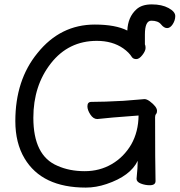

<svg xmlns="http://www.w3.org/2000/svg" viewBox="-20 -831 818 874"><path d="M370.6 22.9Q170.9 22.9 91.8 -109.9Q49.8 -180.2 49.8 -279.8Q49.8 -466.8 150.9 -589.8Q254.9 -719.2 411.6 -719.2Q505.9 -719.2 559.6 -691.9Q562 -752.9 600.6 -788.1Q625 -811 670.9 -811Q716.8 -811 747.3 -794.4Q777.8 -777.8 777.8 -757.8Q777.8 -738.8 766.4 -720.9Q754.9 -703.1 740.7 -703.1Q726.6 -703.1 713.1 -720Q699.7 -736.8 668.9 -736.8Q639.6 -736.8 639.6 -673.8V-628.9Q642.6 -624 642.6 -612.8Q642.6 -599.1 628.2 -580.6Q613.8 -562 600.6 -562Q586.9 -562 580.6 -570.8Q567.9 -591.8 541 -610.8Q491.7 -645 420.9 -645Q292 -645 211.9 -543Q131.8 -440.9 131.8 -294.9Q131.8 -122.1 241.7 -76.2Q295.9 -51.8 365.7 -51.8Q433.6 -51.8 488.8 -84Q543.9 -116.2 577.6 -173.8Q609.9 -231 610.8 -305.2Q469.7 -294.9 422.9 -289.1Q404.8 -289.1 391.4 -309.6Q377.9 -330.1 377.9 -347.2Q377.9 -367.2 396 -367.2Q453.6 -367.2 542 -372.1Q610.8 -377 620.4 -378.4Q629.9 -379.9 637.7 -379.9Q647.9 -379.9 661.6 -370.1Q694.8 -345.2 694.8 -326.2Q694.8 -316.9 690.4 -312Q686 -307.1 686 -297.9Q686 -91.8 688 -6.8Q688 12.2 661.6 12.2Q640.6 12.2 621.1 4.6Q601.6 -2.9 601.6 -17.1Q606.9 -69.8 606.9 -99.1Q573.7 -29.8 464.8 6.8Q417 22.9 370.6 22.9Z"/></svg>

Font: LXGW WenKai GB Screen
Style: Regular
Weight: 400
Designer: LXGW / Fontworks Inc.
Foundry: LXGW / Fontworks Inc.
Version: Version 1.321;February 19, 2024;FontCreator 14.0.0.2901 64-b